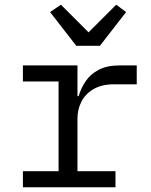

<svg xmlns="http://www.w3.org/2000/svg" viewBox="-20 -793 640 813"><path d="M77 -68H228V-448H77V-516H308V-386H313Q323 -420 343 -449.5Q363 -479 398 -497.5Q433 -516 487 -516H559V-436H462Q412 -436 377.5 -416.5Q343 -397 325.5 -364Q308 -331 308 -291V-68H469V0H77ZM303 -599 192 -742 238 -773 355 -656 472 -773 514 -742 403 -599Z"/></svg>

Font: Lilex
Style: Regular
Weight: 400
Monospace: yes
Designer: Mike Abbink, Paul van der Laan, Pieter van Rosmalen, Mikhael Khrustik
Foundry: Mikhael Khrustik
Version: Version 2.510